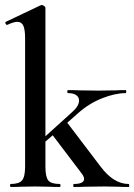

<svg xmlns="http://www.w3.org/2000/svg" viewBox="-20 -745 535 765"><path d="M492 0Q467 0 452 -1L395 -2L319 -1Q303 0 274 0Q272 0 272 -6Q272 -12 274 -12Q315 -12 315 -32Q315 -41 306 -53L190 -206L161 -181V-81Q161 -40 172.5 -26Q184 -12 218 -12Q221 -12 221 -6Q221 0 218 0Q192 0 177 -1L120 -2L63 -1Q48 0 23 0Q20 0 20 -6Q20 -12 23 -12Q56 -12 68 -26.5Q80 -41 80 -81V-592Q80 -627 73 -642.5Q66 -658 49 -658Q35 -658 9 -646H8Q4 -646 2 -651Q0 -656 3 -658L142 -724Q144 -725 147 -725Q151 -725 156 -721Q161 -717 161 -714V-202L267 -298Q295 -322 295 -345Q295 -358 283.5 -366Q272 -374 251 -374Q248 -374 248 -380Q248 -386 251 -386Q279 -386 295 -385L372 -384L442 -385Q456 -386 481 -386Q483 -386 483 -380Q483 -374 481 -374Q439 -374 387 -353.5Q335 -333 291 -294L248 -256L381 -81Q433 -12 492 -12Q495 -12 495 -6Q495 0 492 0Z"/></svg>

Font: Cormorant Garamond SemiBold
Style: Regular
Weight: 600
Designer: Christian Thalmann (Catharsis Fonts)
Version: Version 3.000